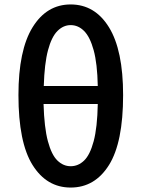

<svg xmlns="http://www.w3.org/2000/svg" viewBox="-20 -830 637 864"><path d="M298 14Q190 14 126.5 -87.5Q63 -189 63 -402Q63 -604 126.5 -707Q190 -810 298 -810Q407 -810 470.5 -707Q534 -604 534 -402Q534 -189 470.5 -87.5Q407 14 298 14ZM298 -82Q332 -82 358.5 -107.5Q385 -133 401.5 -194.5Q418 -256 420 -362H176Q179 -256 195.5 -194.5Q212 -133 238.5 -107.5Q265 -82 298 -82ZM177 -443H420Q418 -544 401.5 -604Q385 -664 358.5 -690.5Q332 -717 298 -717Q265 -717 238.5 -690.5Q212 -664 196 -604Q180 -544 177 -443Z"/></svg>

Font: Source Han Sans SC Medium
Style: Regular
Weight: 500
Designer: Ryoko NISHIZUKA 西塚涼子 (kana, bopomofo & ideographs); Paul D. Hunt (Latin, Greek & Cyrillic); Sandoll Communications 산돌커뮤니
Foundry: Adobe
Version: Version 2.004;hotconv 1.0.118;makeotfexe 2.5.65603